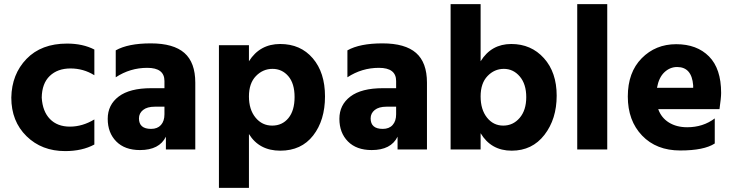

<svg xmlns="http://www.w3.org/2000/svg" viewBox="-20 -727 3572 934"><path d="M297 8Q183 8 109 -64.5Q35 -137 35 -252Q37 -366 109 -440.5Q181 -515 306 -515Q383 -515 439 -486V-361Q386 -394 323 -394Q260 -394 222 -357.5Q184 -321 183 -252Q187 -185 223 -148Q259 -111 320 -111Q381 -111 439 -146V-24Q380 8 297 8Z M661 3Q587 3 545.5 -39Q504 -81 504 -149Q504 -217 557.5 -257.5Q611 -298 716 -298H780V-333Q780 -397 696.5 -397Q613 -397 543 -351V-482Q603 -516 713.5 -516Q824 -516 877 -469.5Q930 -423 930 -325V0H787V-62Q755 3 661 3ZM715 -100Q746 -100 763 -119Q780 -138 780 -171V-208H733Q696 -208 676 -192Q656 -176 656 -151Q656 -100 715 -100Z M1305.5 -392Q1259 -392 1225 -357Q1191 -322 1191 -258Q1191 -194 1223 -155Q1255 -116 1304 -116Q1353 -116 1383 -152.5Q1413 -189 1413 -255Q1413 -321 1382.5 -356.5Q1352 -392 1305.5 -392ZM1191 187H1045V-507H1191V-429Q1244 -513 1343 -513Q1442 -513 1501.5 -443.5Q1561 -374 1561 -258Q1561 -142 1503.5 -68Q1446 6 1343.5 6Q1241 6 1191 -75Z M1788 3Q1714 3 1672.5 -39Q1631 -81 1631 -149Q1631 -217 1684.5 -257.5Q1738 -298 1843 -298H1907V-333Q1907 -397 1823.5 -397Q1740 -397 1670 -351V-482Q1730 -516 1840.5 -516Q1951 -516 2004 -469.5Q2057 -423 2057 -325V0H1914V-62Q1882 3 1788 3ZM1842 -100Q1873 -100 1890 -119Q1907 -138 1907 -171V-208H1860Q1823 -208 1803 -192Q1783 -176 1783 -151Q1783 -100 1842 -100Z M2431 -392Q2385 -392 2351.5 -357Q2318 -322 2318 -258Q2318 -194 2349 -155Q2380 -116 2428 -116Q2476 -116 2508 -153.5Q2540 -191 2540 -254.5Q2540 -318 2508.5 -355Q2477 -392 2431 -392ZM2318 0H2172V-707H2318V-429Q2370 -513 2467 -513Q2564 -513 2626 -444Q2688 -375 2688 -261.5Q2688 -148 2628.5 -71Q2569 6 2469 6Q2369 6 2318 -79Z M2934 0H2788V-707H2934Z M3274 -401Q3239 -401 3212 -375.5Q3185 -350 3176 -300H3352V-312Q3345 -401 3274 -401ZM3457 -29Q3405 5 3289 5Q3173 5 3103.5 -67.5Q3034 -140 3034 -257.5Q3034 -375 3101.5 -443.5Q3169 -512 3269.5 -512Q3370 -512 3429 -452.5Q3488 -393 3488 -275Q3488 -252 3480 -196H3182Q3197 -154 3234 -131Q3271 -108 3323 -108Q3400 -108 3457 -151Z"/></svg>

Font: Hind Kochi
Style: Bold
Weight: 700
Designer: Dhruvi Tolia
Foundry: Indian Type Foundry
Version: Version 0.702;PS 1.0;hotconv 1.0.81;makeotf.lib2.5.63406